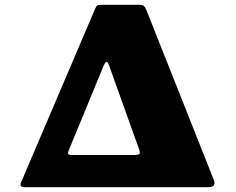

<svg xmlns="http://www.w3.org/2000/svg" viewBox="-20 -785 990 805"><path d="M850 0H87.5Q72 0 68 -5.2Q64 -10.5 67.5 -18.5L379 -748.5Q384 -760.5 388.8 -762.8Q393.5 -765 410.5 -765H560.5Q578 -765 583.2 -760.2Q588.5 -755.5 593.5 -743.5L876.5 -30.5Q882 -16.5 876.8 -8.2Q871.5 0 850 0ZM538.5 -135Q560.5 -135 564.5 -140Q568.5 -145 563 -159.5L437 -511.5Q431 -529 425.2 -525Q419.5 -521 414.5 -509.5L269 -156.5Q264 -144.5 266 -139.8Q268 -135 281.5 -135Z"/></svg>

Font: Besley* Condensed Fatface
Style: Regular
Weight: 900
Width: 3
Designer: Owen Earl
Foundry: indestructible type*
Version: Version 3.000; ttfautohint (v1.8.3)